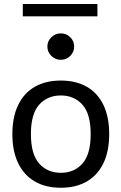

<svg xmlns="http://www.w3.org/2000/svg" viewBox="-20 -905 589 931"><path d="M452.4 -885.5H90.6V-825.7H452.4ZM209.7 -679.2Q209.7 -652.8 229.1 -633.9Q248.5 -615 274.9 -615Q301.5 -615 320.6 -633.9Q339.6 -652.8 339.6 -679.2Q339.6 -705.8 320.6 -724.5Q301.5 -743.2 274.9 -743.2Q248.5 -743.2 229.1 -724.5Q209.7 -705.8 209.7 -679.2ZM274.9 -442.1Q339.6 -442.1 379.6 -397.5Q419.7 -352.8 419.7 -254.9Q419.7 -157 379.9 -112.1Q340.1 -67.1 274.9 -67.1Q210 -67.1 169.9 -112.1Q129.9 -157 129.9 -254.9Q129.9 -352.8 170 -397.5Q210.2 -442.1 274.9 -442.1ZM274.9 -514.4Q200.9 -514.4 148.4 -484Q95.9 -453.6 68 -395.6Q40 -337.6 40 -254.9Q40 -172.1 68.1 -113.9Q96.2 -55.7 148.7 -25.1Q201.2 5.4 274.9 5.4Q348.6 5.4 401.1 -25.1Q453.6 -55.7 481.6 -113.9Q509.5 -172.1 509.5 -254.9Q509.5 -337.6 481.7 -395.6Q453.9 -453.6 401.4 -484Q348.9 -514.4 274.9 -514.4Z"/></svg>

Font: Estedad-FD-VF Thin
Style: Regular
Weight: 100
Designer: Amin Abedi
Version: Version 5.0